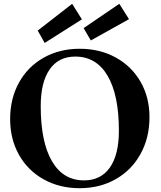

<svg xmlns="http://www.w3.org/2000/svg" viewBox="-20 -972 846 1008"><path d="M33.2 -347Q33.2 -454 79.5 -538Q125.7 -622 209.1 -669Q292.5 -716 397.9 -716Q504.4 -716 587.8 -670Q671.2 -624 718 -542.5Q764.8 -461 764.8 -357Q764.8 -249 718 -164Q671.2 -79 587.8 -31.5Q504.4 16 397.9 16Q292.5 16 209.1 -30.5Q125.7 -77 79.5 -159.5Q33.2 -242 33.2 -347ZM604.2 -286Q604.2 -473.4 544.9 -574.2Q485.6 -675 375 -675Q287.5 -675 240.6 -607.5Q193.8 -540 193.8 -415Q193.8 -227 252.6 -126Q311.4 -25 421 -25Q509.5 -25 556.9 -92.5Q604.2 -160 604.2 -286ZM178 -811.4 358.8 -952 410 -870.4 214.6 -746.6ZM419 -824.4 606.4 -952 657.2 -871.4 456.8 -759.6Z"/></svg>

Font: Wittgenstein
Style: Regular
Weight: 400
Designer: Jörg Drees
Foundry: Jörg Drees
Version: Version 1.003;Glyphs 3.1.2 (3151)